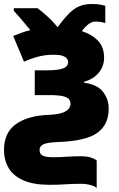

<svg xmlns="http://www.w3.org/2000/svg" viewBox="-21 -701 595 961"><path d="M438 -681Q467 -681 483 -677.5Q499 -674 506 -672V-586Q500 -588 486 -590.5Q472 -593 456 -593Q438 -593 420.5 -579Q403 -565 389 -545Q439 -529 469.5 -497Q500 -465 500 -413Q500 -368 472.5 -336Q445 -304 400 -292V-287Q466 -278 494.5 -241.5Q523 -205 523 -157Q523 -77 466 -36Q409 5 269 10Q217 12 197 21Q177 30 177 50Q177 71 194.5 78.5Q212 86 241 86Q280 86 313 83.5Q346 81 381 81Q413 81 432 87Q451 93 463 102V240Q454 231 431.5 225Q409 219 386 219Q340 219 306.5 221.5Q273 224 227 224Q146 224 95.5 201.5Q45 179 22 139.5Q-1 100 -1 50Q-1 -37 58.5 -79.5Q118 -122 220 -126Q269 -128 292.5 -137Q316 -146 324 -158Q332 -170 332 -179Q332 -194 324.5 -204Q317 -214 294 -219.5Q271 -225 225 -225H153V-349H213Q272 -349 296 -359Q320 -369 320 -390Q320 -407 303 -417Q286 -427 247 -427Q207 -427 172 -418Q137 -409 99 -392L45 -521Q67 -530 88 -537.5Q109 -545 131 -550Q110 -576 86.5 -603.5Q63 -631 48 -647V-660H167Q187 -645 214 -621Q241 -597 267 -565Q300 -609 325 -634Q350 -659 376.5 -670Q403 -681 438 -681Z"/></svg>

Font: Noto Sans Black
Style: Regular
Weight: 900
Designer: Monotype Design Team
Foundry: Monotype Imaging Inc.
Version: Version 2.007